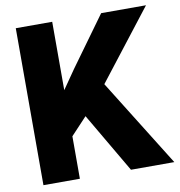

<svg xmlns="http://www.w3.org/2000/svg" viewBox="-81 -803 820 877"><g transform="rotate(-10 328.5 -364.0)"><path d="M50 -728H219V-411L280 -499L446 -728H654L404 -406L657 0H456L294 -277L219 -197V0H50Z"/></g></svg>

Font: Freesentation 9 Black
Style: Regular
Weight: 900
Designer: glyphs from Roboto by Christian Robertson / Hangul glyphs from Noto Sans CJK(Source Han Sans) by Jang Soo-young and Kang
Foundry: PT&
Version: Version 2.001